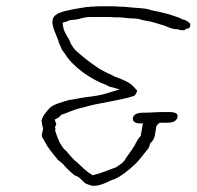

<svg xmlns="http://www.w3.org/2000/svg" viewBox="-20 -609 625 610"><path d="M154 -559C135 -539 157 -505 166 -478V-476L176 -453C178 -448 183 -444 187 -437C212 -397 267 -357 318 -339H319V-338C324 -336 325 -335 327 -334L360 -325L324 -314C300 -306 277 -303 251 -300L233 -297L206 -292H202C179 -285 153 -279 139 -267C129 -256 116 -242 112 -226C113 -220 114 -209 117 -201L115 -190L113 -182C112 -179 114 -177 114 -173C119 -166 124 -155 129 -147C140 -130 151 -117 164 -101C167 -98 175 -93 179 -89C191 -75 202 -64 217 -52C233 -47 240 -36 249 -28C252 -26 256 -24 262 -22H263C283 -12 313 -26 337 -38H339C362 -46 391 -70 409 -87C420 -98 432 -113 442 -126C451 -137 454 -139 456 -150L457 -153C465 -162 470 -167 472 -179L477 -209L479 -211C478 -211 486 -218 487 -219H511C525 -219 541 -222 544 -237C546 -248 538 -253 517 -253H491C476 -253 457 -251 445 -251H434C413 -251 402 -243 402 -232V-231C402 -224 409 -217 424 -217H434L427 -177C419 -170 411 -154 407 -145L406 -144L405 -143C396 -127 388 -119 379 -105C374 -92 353 -81 351 -79L348 -77C326 -70 304 -59 277 -53L274 -52L272 -54C252 -65 239 -81 225 -93C207 -106 197 -125 183 -136C169 -153 161 -175 155 -195L156 -198V-202L155 -204V-206C156 -210 158 -211 159 -213C157 -218 156 -224 154 -229L163 -234C170 -238 170 -239 174 -244C194 -250 216 -262 242 -267C294 -283 356 -288 405 -304L406 -305H407C408 -306 412 -310 415 -318C415 -319 416 -320 415 -322C412 -325 406 -332 402 -336C392 -347 367 -358 346 -365L326 -375H325C316 -380 304 -385 292 -393C265 -411 242 -429 219 -450L211 -460V-461C210 -463 207 -467 205 -470L204 -472C201 -487 183 -503 180 -527L179 -537L190 -540C192 -541 195 -542 200 -544L201 -545H203C212 -546 220 -546 232 -549C241 -552 255 -555 265 -555H319C327 -555 334 -555 344 -554H361C371 -553 378 -552 390 -551C397 -551 405 -550 410 -550H411L426 -548V-547C431 -545 437 -545 444 -543C466 -540 486 -532 504 -527H505L506 -526C518 -521 530 -516 543 -516H547C549 -513 555 -513 567 -513C569 -516 571 -518 575 -518C578 -518 578 -518 582 -521C588 -531 584 -537 572 -543C569 -546 563 -546 559 -548C558 -549 555 -549 551 -552C522 -563 492 -571 458 -577L457 -578C442 -583 423 -583 400 -585C385 -587 371 -588 356 -588H355C349 -589 343 -589 337 -589H301C293 -589 284 -589 277 -588H276C271 -588 267 -588 262 -587H260C256 -587 250 -586 245 -585H244C223 -582 204 -578 183 -573L169 -568H168C164 -567 160 -563 154 -559ZM251 -298H252ZM291 -387V-388Z"/></svg>

Font: Scribbler
Style: HLIta
Weight: 100
Designer: Mew Too
Foundry: Cannot Into Space Fonts
Version: Version 1.001